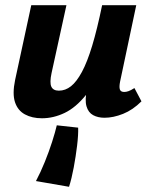

<svg xmlns="http://www.w3.org/2000/svg" viewBox="-20 -444 583 737"><path d="M141 10Q103 10 75.5 -5Q48 -20 37.5 -52Q27 -84 38 -137L100 -424H235L178 -164Q170 -127 177 -111.5Q184 -96 206 -96Q231 -96 252.5 -113Q274 -130 294.5 -168Q315 -206 334 -269Q353 -332 372 -424H442Q417 -296 383.5 -212.5Q350 -129 310.5 -80Q271 -31 228 -10.5Q185 10 141 10ZM245 273 118 251Q136 217 152 177.5Q168 138 180 100.5Q192 63 198 37L280 46Q281 73 276 114.5Q271 156 263 199Q255 242 245 273ZM381 8Q356 8 337.5 -2Q319 -12 312 -36Q305 -60 314 -103L381 -424H503L441 -131Q437 -111 440 -101Q443 -91 457 -91Q464 -91 473 -94Q482 -97 496 -106L523 -55Q490 -22 452.5 -7Q415 8 381 8Z"/></svg>

Font: Ysabeau Office ExtraBold
Style: Italic
Weight: 800
Italic angle: -12°
Designer: Christian Thalmann (Catharsis Fonts)
Version: Version 2.001;gftools[0.9.30]; featfreeze: tnum,lnum,ss02